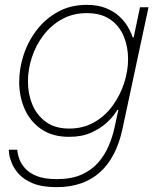

<svg xmlns="http://www.w3.org/2000/svg" viewBox="-20 -560 654 790"><path d="M213 210Q153 210 115.5 194.5Q78 179 57.5 156Q37 133 28 110Q19 87 17.5 71.5Q16 56 16 56H51Q51 56 52.5 68Q54 80 61 98Q68 116 85 134.5Q102 153 133 165Q164 177 214 177Q274 177 315.5 158.5Q357 140 384 109Q411 78 427 40.5Q443 3 451 -34L467 -108H463Q463 -108 451.5 -91Q440 -74 416 -52.5Q392 -31 354.5 -14Q317 3 264 3Q196 3 150 -28.5Q104 -60 81.5 -111.5Q59 -163 59 -223Q59 -279 77.5 -335Q96 -391 132 -437.5Q168 -484 219.5 -512Q271 -540 337 -540Q383 -540 416 -526.5Q449 -513 470.5 -493Q492 -473 504 -453Q516 -433 521 -419.5Q526 -406 526 -406H530L556 -530H591L484 -30Q459 88 391 149Q323 210 213 210ZM265 -31Q322 -31 367 -56.5Q412 -82 443 -124.5Q474 -167 490.5 -217.5Q507 -268 507 -317Q507 -368 489 -411Q471 -454 433.5 -480Q396 -506 337 -506Q280 -506 235 -481Q190 -456 158.5 -414.5Q127 -373 111 -323.5Q95 -274 95 -224Q95 -173 113.5 -129Q132 -85 169.5 -58Q207 -31 265 -31Z"/></svg>

Font: Be Vietnam Pro Variable Thin
Style: Italic
Weight: 100
Italic angle: -12°
Designer: Lam Bao, Tony Le, Vietanh Nguyen
Foundry: Yellow Type Foundry
Version: Version 1.002